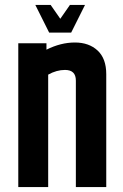

<svg xmlns="http://www.w3.org/2000/svg" viewBox="-20 -757 499 777"><path d="M168 -582V-556Q226 -585 283 -585Q340 -585 375 -552.5Q410 -520 410 -457V0H287V-431Q287 -474 243 -474Q209 -474 175 -455V0H54V-582ZM179 -625 123 -737H185L224 -681L263 -737H324L268 -625Z"/></svg>

Font: Khand Semibold
Style: Regular
Weight: 600
Designer: Devanagari: Sanchit Sawaria, Jyotish Sonowal; Latin: Satya Rajpurohit
Foundry: Indian Type Foundry
Version: Version 1.100;PS 1.0;hotconv 1.0.78;makeotf.lib2.5.61930; tt